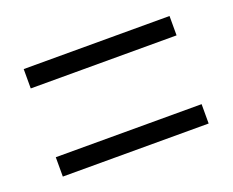

<svg xmlns="http://www.w3.org/2000/svg" viewBox="-58 -572 531 438"><g transform="rotate(-20 207.5 -352.5)"><path d="M30 -436H384V-483H30ZM30 -222H384V-269H30Z"/></g></svg>

Font: Noto Sans Lao Looped ExtraCondensed Light
Style: Regular
Weight: 300
Width: 2
Designer: Mark Frömberg, Ben Mitchell
Foundry: The Fontpad Ltd
Version: Version 1.002